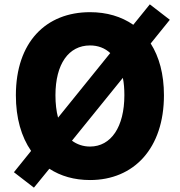

<svg xmlns="http://www.w3.org/2000/svg" viewBox="-20 -814 826 883"><path d="M545 -456C550 -432 552 -405 552 -376C552 -231 491 -140 394 -140C362 -140 334 -150 311 -167ZM247 -273C239 -303 235 -338 235 -376C235 -520 296 -605 394 -605C431 -605 462 -593 487 -570ZM761 -723 669 -794 593 -700C538 -738 471 -758 394 -758C191 -758 53 -620 53 -376C53 -271 78 -185 123 -120L44 -22L136 49L207 -38C259 -4 322 14 394 14C596 14 734 -132 734 -376C734 -473 712 -553 673 -614Z"/></svg>

Font: Noto Sans T Chinese Black
Style: Bold
Weight: 900
Designer: Ryoko NISHIZUKA (kana & ideographs); Paul D. Hunt (Latin, Greek & Cyrillic); Wenlong ZHANG (bopomofo); Sandoll Communica
Foundry: Adobe Systems Incorporated
Version: Version 1.000;PS 1;hotconv 1.0.78;makeotf.lib2.5.61930